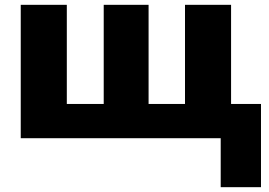

<svg xmlns="http://www.w3.org/2000/svg" viewBox="-20 -573 1114 796"><path d="M938 -553V-142H1062V203H895V0H66V-553H257V-142H410V-553H596V-142H747V-553Z"/></svg>

Font: Noto Sans Black
Style: Regular
Weight: 900
Designer: Monotype Design Team
Foundry: Monotype Imaging Inc.
Version: Version 2.007